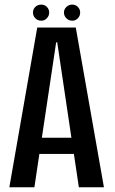

<svg xmlns="http://www.w3.org/2000/svg" viewBox="-20 -792 486 812"><path d="M313.5 0 292.5 -141H146.5L125.5 0H19.5L137.5 -675.5H300.5L419.5 0ZM157 -209.5H282L222 -613H217.5ZM119.5 -739Q119.5 -753.5 129.5 -763Q139.5 -772.5 155 -772.5Q168.5 -772.5 178.2 -762.8Q188 -753 188 -739Q188 -725 178.2 -714.8Q168.5 -704.5 155 -704.5Q139.5 -704.5 129.5 -714.5Q119.5 -724.5 119.5 -739ZM250.5 -739Q250.5 -753 260.8 -762.8Q271 -772.5 286 -772.5Q299.5 -772.5 309.2 -762.8Q319 -753 319 -739Q319 -724.5 309.2 -714.5Q299.5 -704.5 286 -704.5Q271 -704.5 260.8 -714.5Q250.5 -724.5 250.5 -739Z"/></svg>

Font: Anybody Narrow Medium
Style: Regular
Weight: 500
Width: 3
Designer: Tyler Finck
Foundry: Etcetera Type Company
Version: Version 1.000; ttfautohint (v1.8)